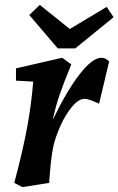

<svg xmlns="http://www.w3.org/2000/svg" viewBox="-20 -747 482 781"><path d="M115 -415 45 -419V-469L233 -512L270 -485Q241 -415 223 -363Q205 -311 195 -260Q249 -373 302 -442.5Q355 -512 393 -512Q409 -512 424 -497L383 -325Q369 -332 351.5 -338.5Q334 -345 325 -345Q300 -345 273.5 -313.5Q247 -282 226.5 -236.5Q206 -191 197 -152Q186 -99 180 -3L71 14L38 -3Q73 -134 90.5 -229.5Q108 -325 115 -415ZM442 -677 286 -550H215L99 -686L142 -727L264 -629L414 -719Z"/></svg>

Font: Andada Pro ExtraBold
Style: Italic
Weight: 800
Italic angle: -6.99998°
Designer: Carolina Giovagnoli
Foundry: Huerta Tipografica
Version: Version 3.005; ttfautohint (v1.8.4)